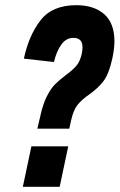

<svg xmlns="http://www.w3.org/2000/svg" viewBox="-20 -720 461 740"><path d="M135 -271Q145 -318 160.5 -348.5Q176 -379 192 -395Q208 -411 233 -430Q259 -449 273.5 -465.5Q288 -482 295 -512Q298 -526 298 -538Q298 -574 263 -574Q234 -574 215.5 -547Q197 -520 188 -481L72 -494Q91 -583 136 -641.5Q181 -700 274 -700Q342 -700 381.5 -665.5Q421 -631 421 -561Q421 -533 413 -495Q400 -435 379 -407.5Q358 -380 324 -356Q295 -336 279 -316Q263 -296 254 -256L247 -224H124ZM101 -156H243L210 0H68Z"/></svg>

Font: Decalotype ExtraBold Italic
Style: Regular
Weight: 800
Italic angle: -12°
Designer: Alfredo Marco Pradil
Foundry: Alfredo Marco Pradil
Version: Version 1.0